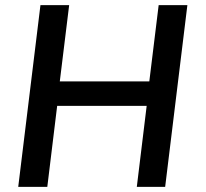

<svg xmlns="http://www.w3.org/2000/svg" viewBox="-20 -731 804 751"><path d="M51.3 0 138.2 -710.9H250.5L213.9 -412.6H564L600.6 -710.9H712.9L626 0H515.1L553.7 -316.9H203.6L165 0Z"/></svg>

Font: Muli
Style: Semi-BoldItalic
Weight: 600
Italic angle: -7°
Designer: Vernon Adams
Foundry: newtypography
Version: Version 2.0; ttfautohint (v1.00rc1.2-2d82) -l 8 -r 50 -G 200